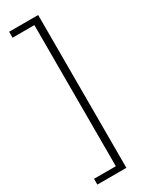

<svg xmlns="http://www.w3.org/2000/svg" viewBox="-244 -827 804 1037"><g transform="rotate(-30 157.5 -308.5)"><path d="M26 168V132H162V-748H26V-785H207V168Z"/></g></svg>

Font: Noto Sans HK Thin Light
Style: Regular
Weight: 300
Version: Version 2.004-H2;hotconv 1.0.118;makeotfexe 2.5.65603